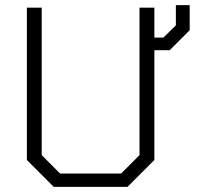

<svg xmlns="http://www.w3.org/2000/svg" viewBox="-20 -730 770 750"><path d="M721 -710V-612L643 -534H583V-105L478 0H190L85 -105V-700H143V-124L215 -52H453L525 -124V-700H583V-583H618L667 -631V-710Z"/></svg>

Font: Chakra Petch Light
Style: Regular
Weight: 300
Designer: Katatrad Aksorn Co.,Ltd.
Foundry: Cadson Demak Co.,Ltd.
Version: Version 1.000; ttfautohint (v1.6)